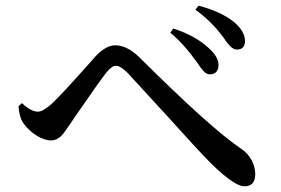

<svg xmlns="http://www.w3.org/2000/svg" viewBox="-20 -723 987 674"><path d="M838 -69C863 -69 876 -83 876 -112C876 -145 858 -179 829 -199C756 -248 636 -356 468 -523C440 -550 412 -564 384 -564C363 -564 340 -551 316 -526C310 -519 297 -504 276 -481C220 -418 182 -378 162 -359C141 -340 125 -331 113 -331C97 -331 78 -341 57 -361L45 -350C47 -323 53 -302 64 -288C87 -256 128 -230 159 -230C172 -230 183 -235 193 -244C200 -250 209 -262 220 -279C222 -282 224 -284 225 -286C229 -292 236 -302 246 -317C302 -398 338 -449 353 -468C366 -484 377 -492 387 -492C398 -492 411 -484 428 -467C449 -444 498 -391 574 -308C635 -240 675 -197 693 -178C762 -105 811 -69 838 -69ZM716 -462C735 -462 746 -472 747 -493C748 -513 736 -533 713 -554C682 -583 641 -606 588 -623L578 -608C609 -583 640 -548 671 -505C681 -490 689 -479 694 -474C701 -466 709 -462 716 -462ZM811 -549C830 -549 840 -559 840 -579C840 -602 827 -624 801 -646C770 -671 728 -690 677 -703L666 -689C703 -662 736 -630 764 -592C775 -575 784 -565 789 -560C796 -553 804 -549 811 -549Z"/></svg>

Font: AllPunType SemiBold
Style: Regular
Weight: 600
Version: 1.0